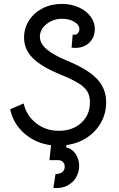

<svg xmlns="http://www.w3.org/2000/svg" viewBox="-20 -725 608 982"><path d="M320 17 318 28Q350 36 367.5 63.5Q385 91 385 123Q385 152 370.5 179.5Q356 207 326 223.5Q296 240 253 236L264 165Q287 165 299 155Q311 145 311 127Q311 113 302 103.5Q293 94 276 94H233L241 18Q161 7 104.5 -42.5Q48 -92 32 -166L101 -196Q115 -134 164.5 -95Q214 -56 281 -56Q351 -56 395.5 -96.5Q440 -137 440 -201Q440 -234 427 -256.5Q414 -279 382 -299Q350 -319 291 -343Q191 -384 147 -428.5Q103 -473 103 -533Q103 -581 128.5 -620.5Q154 -660 198 -682.5Q242 -705 296 -705Q343 -705 381.5 -688Q420 -671 442.5 -641.5Q465 -612 465 -577Q465 -534 437 -507Q409 -480 366 -480Q353 -480 346 -481L352 -549Q358 -547 361 -547Q371 -547 378.5 -555.5Q386 -564 386 -576Q386 -598 360 -613.5Q334 -629 298 -629Q252 -629 218 -602Q184 -575 184 -537Q184 -503 218 -473.5Q252 -444 322 -415Q429 -371 476 -321.5Q523 -272 523 -202Q523 -146 497 -99Q471 -52 425 -21.5Q379 9 320 17Z"/></svg>

Font: Bellota
Style: Bold
Weight: 700
Designer: Kemie Guaida
Foundry: Kemie Guaida
Version: Version 4.001